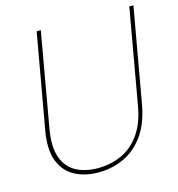

<svg xmlns="http://www.w3.org/2000/svg" viewBox="-106 -793 832 897"><g transform="rotate(-15 310.0 -344.0)"><path d="M262 12Q196 12 147 -14.5Q98 -41 76.5 -97Q55 -153 71 -243L152 -700H172L92 -245Q77 -160 96 -107.5Q115 -55 159.5 -31.5Q204 -8 265 -8Q327 -8 380 -32.5Q433 -57 469.5 -109.5Q506 -162 520 -246L600 -700H620L539 -243Q523 -153 482.5 -97Q442 -41 385 -14.5Q328 12 262 12Z"/></g></svg>

Font: DM Sans 17pt Thin
Style: Italic
Weight: 250
Italic angle: -10°
Version: Version 4.004;gftools[0.9.30]